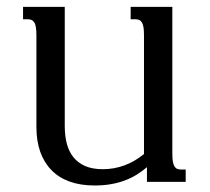

<svg xmlns="http://www.w3.org/2000/svg" viewBox="-20 -539 623 569"><path d="M406.7 -433.6Q406.7 -448.7 405.3 -458Q403.8 -467.3 400.4 -472.7Q397 -478 392.1 -480Q387.2 -481.9 380.9 -481.9H367.2V-518.6H490.7V-85Q490.7 -69.8 492.2 -60.5Q493.7 -51.3 497.1 -45.9Q500.5 -40.5 505.1 -38.6Q509.8 -36.6 516.6 -36.6H530.3V0H415.5V-43.5Q400.9 -31.2 384.8 -21.2Q368.7 -11.2 349.9 -4.2Q331.1 2.9 308.8 6.8Q286.6 10.7 260.3 10.7Q218.3 10.7 186 -1Q153.8 -12.7 132.1 -35.2Q110.4 -57.6 99.1 -89.6Q87.9 -121.6 87.9 -162.6V-433.6Q87.9 -448.7 86.4 -458Q85 -467.3 81.5 -472.7Q78.1 -478 73.2 -480Q68.4 -481.9 62 -481.9H48.3V-518.6H171.9V-165.5Q171.9 -136.2 178.2 -112.5Q184.6 -88.9 198.2 -72.3Q211.9 -55.7 233.2 -46.6Q254.4 -37.6 284.7 -37.6Q351.6 -37.6 406.7 -82.5Z"/></svg>

Font: Arian Grqi
Style: Regular
Weight: 400
Designer: Ruben Hakobyan (Tarumian)
Foundry: Ruben Hakobyan (Tarumian)
Version: Version 1.003